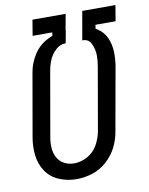

<svg xmlns="http://www.w3.org/2000/svg" viewBox="-84 -796 673 866"><g transform="rotate(-10 252.5 -363.5)"><path d="M197 8Q155 8 117 -8Q79 -24 57 -57Q35 -90 30.5 -132Q26 -174 34 -216L84 -502Q91 -543 115 -580.5Q139 -618 179 -638Q190 -644 201 -648L203 -663H113L125 -735H277L264 -663V-658L254 -604H252Q227 -604 206.5 -584Q186 -564 176.5 -539.5Q167 -515 163 -490L113 -204Q108 -179 109 -154Q110 -129 120.5 -108Q131 -87 152 -75.5Q173 -64 198 -64Q230 -64 259.5 -80.5Q289 -97 305.5 -126Q322 -155 328 -186L378 -473Q383 -499 383 -526Q383 -553 371 -579Q360 -603 335 -604H330L353 -735H505L493 -663H401L398 -645Q403 -643 407 -640Q435 -622 448 -592Q461 -562 462 -528Q463 -494 457 -460L406 -174Q400 -137 383 -103Q366 -69 336 -42Q306 -15 269.5 -3.5Q233 8 197 8Z"/></g></svg>

Font: Iosevka SS08
Style: Italic
Weight: 400
Italic angle: -10°
Monospace: yes
Designer: Belleve Invis
Foundry: Belleve Invis
Version: 2.1.0; ttfautohint (v1.8.2)